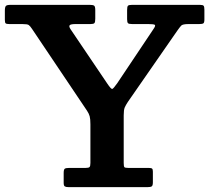

<svg xmlns="http://www.w3.org/2000/svg" viewBox="-23 -770 861 790"><path d="M239 -17.5V-58Q239 -72 243.2 -75.5Q247.5 -79 260.5 -79H328.5Q342 -79 345.5 -82.8Q349 -86.5 349 -99.5V-258.5Q349 -280.5 346 -291.5Q343 -302.5 335 -314.5L108.5 -651.5Q100.5 -663.5 95 -667.2Q89.5 -671 68.5 -671H15.5Q4 -671 0.5 -673.8Q-3 -676.5 -3 -688V-726Q-3 -741.5 1.5 -745.8Q6 -750 20.5 -750H347Q360 -750 364.5 -746.5Q369 -743 369 -728.5V-693Q369 -679 365.5 -675Q362 -671 349 -671H288Q268 -671 263.8 -666.2Q259.5 -661.5 267.5 -649.5L418.5 -426Q434 -403 438.8 -404Q443.5 -405 459 -427L607.5 -649Q618.5 -664.5 614 -667.8Q609.5 -671 587 -671H521Q507.5 -671 503.8 -674.5Q500 -678 500 -691V-728Q500 -742 503.2 -746Q506.5 -750 520 -750H799.5Q811.5 -750 814.8 -746.2Q818 -742.5 818 -730V-690Q818 -677 813.8 -674Q809.5 -671 796.5 -671H753Q728.5 -671 722.5 -664.5Q716.5 -658 707 -644.5L503 -350.5Q494.5 -337.5 490.2 -327.8Q486 -318 486 -295V-100Q486 -85.5 488.8 -82.2Q491.5 -79 506 -79H589.5Q599.5 -79 602.8 -76.2Q606 -73.5 606 -63.5V-20Q606 -6 601 -3Q596 0 583.5 0H260Q249 0 244 -2.8Q239 -5.5 239 -17.5Z"/></svg>

Font: Besley SemiBold
Style: Regular
Weight: 600
Designer: Owen Earl
Foundry: indestructible type*
Version: Version 2.001; ttfautohint (v1.8.3)